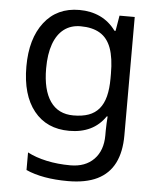

<svg xmlns="http://www.w3.org/2000/svg" viewBox="-55 -593 724 880"><g transform="rotate(5 307.5 -153.0)"><path d="M275 -546Q328 -546 370.5 -526Q413 -506 443 -465H448L460 -536H530V9Q530 85 504 136.5Q478 188 425 214Q372 240 290 240Q232 240 183.5 231.5Q135 223 97 206V125Q135 145 186 156Q237 167 295 167Q364 167 403.5 126.5Q443 86 443 16V-5Q443 -17 444 -39.5Q445 -62 446 -71H442Q414 -30 372.5 -10Q331 10 276 10Q172 10 113.5 -63Q55 -136 55 -267Q55 -395 113.5 -470.5Q172 -546 275 -546ZM287 -472Q242 -472 210.5 -448Q179 -424 162.5 -378Q146 -332 146 -266Q146 -167 182.5 -114.5Q219 -62 289 -62Q330 -62 359 -72.5Q388 -83 407 -105.5Q426 -128 435 -163Q444 -198 444 -246V-267Q444 -340 427.5 -385Q411 -430 376 -451Q341 -472 287 -472Z"/></g></svg>

Font: ukannada25
Style: Book
Weight: 400
Designer: Jelle Bosma - Monotype Design Team
Foundry: Monotype Imaging Inc.
Version: Version 2.003